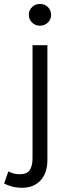

<svg xmlns="http://www.w3.org/2000/svg" viewBox="-80 -710 338 956"><path d="M30.5 225Q2.5 225 -20 218.8Q-42.5 212.5 -59.5 204L-38.5 143.5Q-26 149.5 -13.5 153.5Q-1 157.5 18 157.5Q54 157.5 68 137Q82 116.5 82 77V-485H156V87Q156 130 140.8 160.8Q125.5 191.5 97.5 208.2Q69.5 225 30.5 225ZM119 -582Q96 -582 79.8 -597.5Q63.5 -613 63.5 -636Q63.5 -659.5 79.8 -675Q96 -690.5 119 -690.5Q142 -690.5 158.2 -675Q174.5 -659.5 174.5 -636Q174.5 -613 158.2 -597.5Q142 -582 119 -582Z"/></svg>

Font: Geologica Roman ExtraLight
Style: Regular
Weight: 250
Designer: Sindre Bremnes, Frode Helland
Foundry: Monokrom Skriftforlag AS
Version: Version 1.010;gftools[0.9.28]